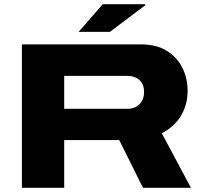

<svg xmlns="http://www.w3.org/2000/svg" viewBox="-20 -901 973 921"><path d="M357 -748 473 -881H677V-876L507 -748ZM85 0V-688H657Q731 -688 780.5 -657Q830 -626 855 -575.5Q880 -525 880 -465Q880 -400 848.5 -346.5Q817 -293 756 -262L896 0H666L552 -229H288V0ZM288 -379H590Q627 -379 649 -401Q671 -423 671 -460Q671 -497 649 -517Q627 -537 590 -537H288Z"/></svg>

Font: Archivo Expanded ExtraBold
Style: Regular
Weight: 800
Width: 7
Designer: Hector Gatti
Foundry: Omnibus-Type
Version: Version 2.001; ttfautohint (v1.8.3)